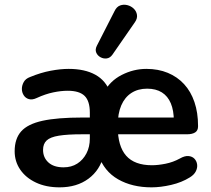

<svg xmlns="http://www.w3.org/2000/svg" viewBox="-20 -795 905 825"><path d="M236 10Q178 10 134.5 -10.5Q91 -31 67 -66Q43 -101 43 -145Q43 -199 71 -230.5Q99 -262 162.5 -276Q226 -290 334 -290H379V-218H332Q270 -218 233 -212Q196 -206 180.5 -191.5Q165 -177 165 -151Q165 -118 188 -97Q211 -76 253 -76Q287 -76 312 -92Q337 -108 351.5 -136Q366 -164 366 -200V-311Q366 -361 343.5 -383Q321 -405 271 -405Q242 -405 208.5 -398Q175 -391 138 -374Q119 -365 104.5 -369Q90 -373 82 -385.5Q74 -398 74 -413Q74 -428 82 -442.5Q90 -457 109 -464Q155 -483 197.5 -491Q240 -499 275 -499Q344 -499 389.5 -474Q435 -449 454 -397H426Q452 -447 503 -473Q554 -499 609 -499Q660 -499 701 -482Q742 -465 771 -433.5Q800 -402 815.5 -356.5Q831 -311 831 -254V-252Q831 -234 818.5 -226Q806 -218 783 -218H477V-290H742L727 -275Q727 -320 714 -351Q701 -382 675.5 -398Q650 -414 612 -414Q573 -414 544.5 -395.5Q516 -377 501 -342Q486 -307 486 -257V-250Q486 -167 522 -126Q558 -85 633 -85Q659 -85 691.5 -91.5Q724 -98 753 -114Q774 -126 790 -124.5Q806 -123 815.5 -113Q825 -103 827 -88.5Q829 -74 821.5 -59Q814 -44 796 -33Q761 -11 715.5 -0.5Q670 10 631 10Q548 10 487.5 -24.5Q427 -59 403 -129H426Q410 -64 360 -27Q310 10 236 10ZM463 -560Q453 -546 439 -544Q425 -542 412 -549Q399 -556 393.5 -569Q388 -582 396 -598L472 -747Q481 -766 496 -771.5Q511 -777 527 -773Q543 -769 554.5 -758Q566 -747 568.5 -731.5Q571 -716 560 -700Z"/></svg>

Font: Nunito ExtraLight
Style: Bold
Weight: 700
Version: Version 3.602